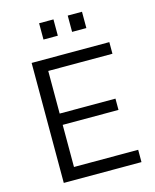

<svg xmlns="http://www.w3.org/2000/svg" viewBox="-132 -1003 884 1092"><g transform="rotate(-15 310.0 -457.0)"><path d="M563 0H105.5V-706.5H563V-638H185V-387H513.5V-320.5H185V-72.5H563ZM289.5 -817.5H205V-913.5H289.5ZM457.5 -817.5H373.5V-913.5H457.5Z"/></g></svg>

Font: Acari Sans
Style: Regular
Weight: 400
Designer: Alfredo Marco Pradil and Stefan Peev (font) & Cristiano Sobral (main changes)
Foundry: Alfredo Marco Pradil and Stefan Peev (font) & Cristiano Sobral (main changes)
Version: Version 1.063; ttfautohint (v1.8.3)